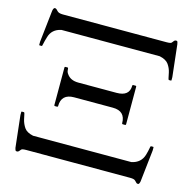

<svg xmlns="http://www.w3.org/2000/svg" viewBox="-106 -815 945 941"><g transform="rotate(15 366.5 -344.5)"><path d="M616 -76Q663 -86 676 -129Q682 -150 684 -162Q686 -174 687 -175Q688 -176 690 -176H699Q702 -176 702 -174V-158L684 4Q681 19 675 19Q669 19 667 17Q663 14 657 7Q651 0 630 0H104Q82 0 78 5Q74 10 70 14.5Q66 19 60 19Q54 19 52 14Q50 9 49 4L31 -158V-174Q31 -176 34 -176H43Q47 -176 48 -169Q49 -162 54 -141Q59 -120 71.5 -101.5Q84 -83 117 -76ZM117 -613Q70 -603 58 -560Q51 -537 49 -526Q47 -515 46 -513.5Q45 -512 43 -512H34Q31 -512 31 -514V-530L49 -692Q52 -708 59 -708Q66 -708 74 -698Q82 -688 104 -688H630Q651 -688 655.5 -693Q660 -698 663.5 -703Q667 -708 673.5 -708Q680 -708 681.5 -703Q683 -698 684 -692L702 -530V-514Q702 -512 699 -512H690Q687 -512 685.5 -519.5Q684 -527 679.5 -548Q675 -569 662 -587.5Q649 -606 616 -613ZM183 -244Q179 -244 179 -248V-439Q179 -443 183 -443H194Q198 -443 198 -432Q198 -421 206 -411Q224 -385 264 -385H458Q523 -385 523 -439Q523 -443 527 -443H539Q543 -443 543 -439V-248Q543 -244 539 -244H527Q523 -244 523 -248Q523 -310 459 -310H263Q198 -310 198 -248Q198 -244 194 -244Z"/></g></svg>

Font: Cardo
Style: Regular
Weight: 400
Designer: David J. Perry
Foundry: David J. Perry
Version: Version 1.0451